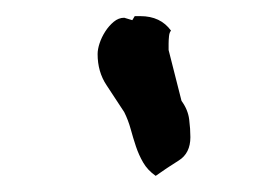

<svg xmlns="http://www.w3.org/2000/svg" viewBox="-20 -503 340 238"><path d="M216 -333Q216 -313 201.5 -304Q187 -295 173 -285Q163 -292 157.5 -301.5Q152 -311 148.5 -321.5Q145 -332 142 -343Q139 -354 134 -364Q123 -381 112 -397.5Q101 -414 101 -436Q101 -442 103.5 -449.5Q106 -457 110.5 -464Q115 -471 121 -476Q127 -481 134 -481L144 -478L147 -483H154Q179 -483 192 -465Q190 -463 189.5 -458Q189 -453 189 -449V-441L205 -378Q213 -367 214.5 -355Q216 -343 216 -333Z"/></svg>

Font: East Sea Dokdo Cyrillic
Style: Regular
Weight: 400
Version: Version 1.00 July 4, 2018, initial release